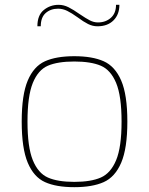

<svg xmlns="http://www.w3.org/2000/svg" viewBox="-20 -770 618 796"><path d="M70 -266Q70 -377 95 -436Q120 -495 166.5 -516Q213 -537 288 -537Q363 -537 410 -516Q457 -495 482.5 -436Q508 -377 508 -266Q508 -155 482.5 -95.5Q457 -36 410 -15Q363 6 288 6Q213 6 166.5 -15Q120 -36 95 -95.5Q70 -155 70 -266ZM484 -266Q484 -372 461.5 -426Q439 -480 398 -497.5Q357 -515 288 -515Q219 -515 178.5 -497.5Q138 -480 116 -426Q94 -372 94 -266Q94 -160 116 -106Q138 -52 178.5 -34Q219 -16 288 -16Q357 -16 398 -34Q439 -52 461.5 -106Q484 -160 484 -266ZM223 -750Q244 -750 264 -740Q284 -730 311 -711Q336 -694 352.5 -685.5Q369 -677 386 -677Q418 -677 439.5 -696Q461 -715 461 -750H475Q475 -710 450.5 -685.5Q426 -661 384 -661Q364 -661 345 -670.5Q326 -680 302 -698Q277 -716 258.5 -725Q240 -734 221 -734Q190 -734 169.5 -716Q149 -698 149 -661H135Q135 -707 161.5 -728.5Q188 -750 223 -750Z"/></svg>

Font: Exo Thin
Style: Regular
Weight: 250
Designer: Natanael Gama
Foundry: Natanael Gama
Version: Version 1.500; ttfautohint (v1.6)